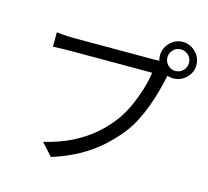

<svg xmlns="http://www.w3.org/2000/svg" viewBox="-120 -970 1239 1144"><g transform="rotate(15 500.0 -398.0)"><path d="M805 -718Q805 -691 824.5 -671.5Q844 -652 871 -652Q899 -652 918.5 -671.5Q938 -691 938 -718Q938 -746 918.5 -765.5Q899 -785 871 -785Q844 -785 824.5 -765.5Q805 -746 805 -718ZM759 -718Q759 -749 774.5 -774.5Q790 -800 815 -815.5Q840 -831 871 -831Q902 -831 927.5 -815.5Q953 -800 968.5 -774.5Q984 -749 984 -718Q984 -687 968.5 -662Q953 -637 927.5 -621.5Q902 -606 871 -606Q840 -606 815 -621.5Q790 -637 774.5 -662Q759 -687 759 -718ZM846 -651Q841 -641 837.5 -628.5Q834 -616 831 -601Q823 -562 810 -514Q797 -466 778.5 -415.5Q760 -365 736 -318Q712 -271 682 -232Q636 -174 580 -124Q524 -74 452 -34Q380 6 288 35L220 -40Q318 -64 389.5 -100Q461 -136 515 -181.5Q569 -227 610 -280Q646 -326 672.5 -383.5Q699 -441 717 -499.5Q735 -558 741 -606Q727 -606 688 -606Q649 -606 596 -606Q543 -606 485.5 -606Q428 -606 375 -606Q322 -606 283 -606Q244 -606 230 -606Q200 -606 175 -605Q150 -604 130 -603V-692Q144 -690 161 -688.5Q178 -687 196 -686Q214 -685 230 -685Q242 -685 273 -685Q304 -685 346.5 -685Q389 -685 437.5 -685Q486 -685 533.5 -685Q581 -685 622.5 -685Q664 -685 693 -685Q722 -685 732 -685Q743 -685 757 -686Q771 -687 785 -690Z"/></g></svg>

Font: Noto Sans KR
Style: Regular
Weight: 400
Designer: Ryoko NISHIZUKA  (kana, bopomofo & ideographs); Paul D. Hunt (Latin, Greek & Cyrillic); Sandoll Communications , Soo-you
Foundry: Adobe
Version: Version 2.004-H2;hotconv 1.0.118;makeotfexe 2.5.65603